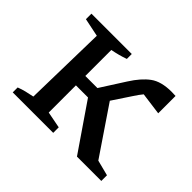

<svg xmlns="http://www.w3.org/2000/svg" viewBox="-119 -721 909 909"><g transform="rotate(45 335.5 -267.0)"><path d="M45 0V-33Q66 -41 84.5 -45.5Q103 -50 128 -55L137 -471L45 -490V-527H315V-494Q296 -487 275 -481.5Q254 -476 233 -472V-298H314L392 -420Q428 -477 467 -505.5Q506 -534 575 -534Q585 -534 602 -533V-417L490 -432Q475 -414 459 -389L398 -297L560 -58L638 -38V0H475L314 -235H233V-53L316 -37V0Z"/></g></svg>

Font: Piazzolla SC Medium
Style: Regular
Weight: 500
Designer: Juan Pablo del Peral
Foundry: Huerta Tipografica
Version: Version 1.330